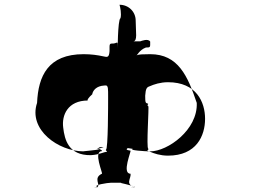

<svg xmlns="http://www.w3.org/2000/svg" viewBox="-20 -872 1077 808"><path d="M414 -635C391 -640 364 -644 332 -644C182 -644 141 -552 136 -439C98 -326 226 -235 332 -235C321 -235 386 -240 400 -244C367 -246 418 -249 415 -252C377 -252 418 -254 413 -254C373 -251 414 -241 409 -236C371 -236 414 -141 409 -141C371 -123 404 -95 390 -85C352 -85 397 -84 392 -84C364 -93 435 -103 447 -103H492C472 -103 542 -93 546 -84C508 -84 554 -85 549 -85C503 -95 534 -123 529 -141C491 -141 534 -238 529 -238C491 -243 534 -253 526 -256C488 -256 528 -254 523 -254C488 -250 539 -247 539 -245C521 -240 588 -235 612 -235C686 -235 813 -326 808 -439C770 -552 730 -644 612 -644C545 -644 564 -639 539 -634C496 -632 460 -599 458 -557C458 -519 489 -488 526 -488C534 -491 540 -500 544 -506C555 -508 555 -663 555 -640C555 -635 566 -662 594 -672C614 -672 612 -673 612 -697C603 -711 576 -700 570 -698H540C560 -698 551 -737 551 -785C551 -823 521 -852 483 -852C486 -842 492 -814 487 -795C475 -793 475 -640 475 -673C475 -701 476 -692 459 -689C439 -689 441 -689 441 -657C439 -627 430 -632 414 -635ZM435 -464C435 -432 435 -244 426 -242C422 -239 435 -235 428 -231C424 -230 440 -235 431 -233C415 -233 400 -221 362 -219C268 -218 252 -284 246 -335C239 -387 265 -449 350 -449C344 -449 354 -463 368 -475C371 -492 386 -510 418 -512C423 -512 424 -513 428 -512C435 -508 435 -499 435 -464ZM687 -217C655 -217 628 -226 610 -234C598 -238 606 -237 600 -237C591 -240 606 -233 602 -234C594 -238 608 -242 604 -246C595 -249 608 -424 604 -425C595 -431 608 -433 602 -436C593 -439 591 -438 591 -469C593 -500 598 -505 610 -509C628 -517 655 -526 687 -526C807 -526 843 -442 843 -372C843 -301 807 -217 687 -217Z"/></svg>

Font: Hussar Przerywany
Style: Regular
Weight: 400
Foundry: Cannot Into Space Fonts
Version: Version 0.982